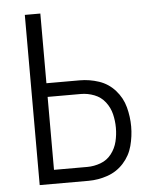

<svg xmlns="http://www.w3.org/2000/svg" viewBox="-53 -780 681 826"><g transform="rotate(-5 288.0 -367.5)"><path d="M85 0H296Q338 0 378.5 -14Q419 -28 448 -60Q477 -92 488 -133.5Q499 -175 499 -217Q499 -259 488 -300.5Q477 -342 448 -374.5Q419 -407 378.5 -420.5Q338 -434 296 -434H152V-735H85ZM152 -60V-375H296Q325 -375 353.5 -364Q382 -353 400.5 -329Q419 -305 426 -276Q433 -247 433 -217Q433 -187 426 -158Q419 -129 400.5 -105Q382 -81 353.5 -70.5Q325 -60 296 -60Z"/></g></svg>

Font: Iosevka Sparkle Light
Style: Regular
Weight: 300
Designer: Belleve Invis
Foundry: Belleve Invis
Version: Version 4.5.0; ttfautohint (v1.8.3)